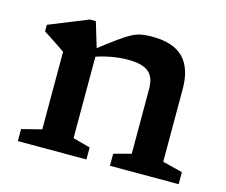

<svg xmlns="http://www.w3.org/2000/svg" viewBox="-80 -627 864 733"><g transform="rotate(15 352.0 -260.0)"><path d="M247.5 -408.5V-66L316 -47.5V0H45V-47.5L123.5 -67.5V-374Q115.5 -380 93 -394.8Q70.5 -409.5 37 -431.5V-457.5L190.5 -519.5H214ZM409 -47.5 477.5 -66V-321.5Q477.5 -352 467.2 -371.2Q457 -390.5 433.5 -399.8Q410 -409 371.5 -409Q338.5 -409 304 -402.5Q269.5 -396 241 -385.5L232 -411.5Q279.5 -448.5 309.2 -470Q339 -491.5 359 -501.8Q379 -512 396.8 -515Q414.5 -518 437.5 -518Q522.5 -518 562 -476.8Q601.5 -435.5 601.5 -355.5V-67.5L680.5 -47.5V0H409Z"/></g></svg>

Font: Newsreader 7pt Medium
Style: Regular
Weight: 500
Designer: Hugues Gentile
Foundry: Production Type
Version: Version 1.003